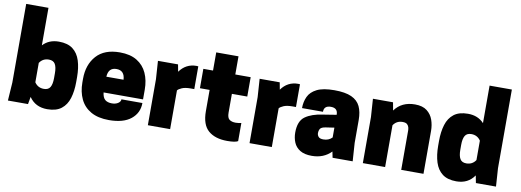

<svg xmlns="http://www.w3.org/2000/svg" viewBox="-63 -1174 4236 1562"><g transform="rotate(10 2055.5 -393.0)"><path d="M365 14Q267 14 216 -61L205 0H39L49 -150V-800H233V-490Q283 -544 365 -544Q438 -544 480.5 -511.5Q523 -479 541.5 -420.5Q560 -362 560 -285V-245Q560 -169 542 -110.5Q524 -52 481.5 -19Q439 14 365 14ZM310 -144Q347 -144 362 -169.5Q377 -195 377 -245V-285Q377 -335 362 -360.5Q347 -386 310 -386Q260 -386 233 -345V-185Q260 -144 310 -144Z M875 14Q785 14 726 -19.5Q667 -53 638.5 -113Q610 -173 610 -250V-280Q610 -397 675.5 -470.5Q741 -544 869 -544Q955 -544 1010.5 -510Q1066 -476 1093 -416.5Q1120 -357 1120 -280V-200H794Q799 -158 819 -141Q839 -124 876 -124Q906 -124 926.5 -137.5Q947 -151 947 -170H1120Q1120 -88 1057 -37Q994 14 875 14ZM936 -330Q932 -406 865 -406Q798 -406 794 -330Z M1379 0H1195V-380L1185 -530H1351L1362 -471Q1414 -544 1501 -544L1516 -543V-355H1486Q1441 -355 1414.5 -343.5Q1388 -332 1379 -320Z M1852 14Q1752 14 1696 -34.5Q1640 -83 1640 -195V-370H1560V-530H1640V-680H1824V-530H1951V-370H1824V-215Q1824 -172 1843 -158Q1862 -144 1895 -144Q1907 -144 1921.5 -146Q1936 -148 1941 -150V0Q1919 14 1852 14Z M2219 0H2035V-380L2025 -530H2191L2202 -471Q2254 -544 2341 -544L2356 -543V-355H2326Q2281 -355 2254.5 -343.5Q2228 -332 2219 -320Z M2551 14Q2490 14 2453.5 -8.5Q2417 -31 2401.5 -68.5Q2386 -106 2386 -150Q2386 -245 2439 -282.5Q2492 -320 2581 -332L2693 -350V-352Q2693 -406 2636 -406Q2579 -406 2579 -355H2406Q2406 -407 2426 -450Q2446 -493 2497 -518.5Q2548 -544 2641 -544Q2731 -544 2782.5 -520.5Q2834 -497 2855.5 -451.5Q2877 -406 2877 -340V-150L2887 0H2721L2711 -50Q2649 14 2551 14ZM2621 -134Q2665 -134 2693 -163V-244Q2657 -239 2622.5 -233.5Q2588 -228 2578.5 -213.5Q2569 -199 2569 -177Q2569 -161 2580 -147.5Q2591 -134 2621 -134Z M3472 0H3288V-325Q3288 -337 3284.5 -351Q3281 -365 3269.5 -375.5Q3258 -386 3232 -386Q3182 -386 3155 -345V0H2971V-380L2961 -530H3127L3139 -464Q3197 -544 3307 -544Q3370 -544 3406 -516Q3442 -488 3457 -445Q3472 -402 3472 -355Z M3745 14Q3672 14 3629.5 -18.5Q3587 -51 3568.5 -109.5Q3550 -168 3550 -245V-285Q3550 -361 3568 -419.5Q3586 -478 3628.5 -511Q3671 -544 3745 -544Q3827 -544 3877 -490V-800H4061V-150L4071 0H3905L3893 -61Q3842 14 3745 14ZM3800 -144Q3850 -144 3877 -185V-345Q3850 -386 3800 -386Q3763 -386 3748 -360.5Q3733 -335 3733 -285V-245Q3733 -195 3748 -169.5Q3763 -144 3800 -144Z"/></g></svg>

Font: Tanohe Sans Black
Style: Regular
Weight: 900
Designer: Village Type and Design LLC & Cristiano Sobral
Foundry: Cooper Hewitt Smithsonian Design Museum
Version: Version 1.00;March 11, 2020;FontCreator 12.0.0.2522 64-bit; 